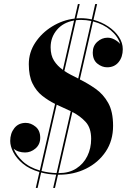

<svg xmlns="http://www.w3.org/2000/svg" viewBox="-20 -850 628 950"><path d="M365.5 -830H374.5L358 -759Q369 -760 379.5 -760Q407 -760 434 -754L451 -830H460.5L442.5 -752Q483 -741 515.8 -719Q548.5 -697 568 -667.8Q587.5 -638.5 587.5 -606.5Q587.5 -568 566.8 -542.5Q546 -517 510 -517Q484.5 -517 461.8 -535.2Q439 -553.5 439 -590.5Q439 -623 461.5 -643.2Q484 -663.5 512.5 -663.5Q530 -663.5 547 -654.2Q564 -645 574.5 -632.5Q564 -669.5 527.8 -700.2Q491.5 -731 440.5 -744L375 -457Q415.5 -437 453.2 -410.5Q491 -384 515.2 -341Q539.5 -298 539.5 -227.5Q539.5 -154 503 -99.8Q466.5 -45.5 405.8 -15.5Q345 14.5 272.5 14.5Q269.5 14.5 267 14.5L252 80H243L258 14Q218.5 13 183.5 3.5L166 80H157L175 1Q125 -13.5 93 -40.2Q61 -67 45.8 -97Q30.5 -127 30.5 -152.5Q30.5 -190 51 -216Q71.5 -242 107.5 -242Q133 -242 156 -223.2Q179 -204.5 179 -168.5Q179 -135.5 155.8 -115.5Q132.5 -95.5 104 -95.5Q88 -95.5 73 -100.2Q58 -105 47.5 -114.5Q59.5 -83.5 91.2 -53Q123 -22.5 177 -6.5L252.5 -336Q218 -353 188.5 -376.5Q159 -400 140.8 -437.2Q122.5 -474.5 122.5 -532.5Q122.5 -590.5 154.5 -639Q186.5 -687.5 238.2 -719.2Q290 -751 349 -758ZM380 -751.5Q368 -751.5 356 -750L298.5 -499Q314 -488.5 331.5 -479.5Q349 -470.5 367 -461.5L432 -746Q406.5 -751.5 380 -751.5ZM230.5 -616Q230.5 -576 247.2 -549.8Q264 -523.5 291 -504.5L346.5 -748.5Q292.5 -739 261.5 -702.2Q230.5 -665.5 230.5 -616ZM185.5 -4Q220 5 260 6.5L330 -300Q313.5 -308 295.8 -315.8Q278 -323.5 260.5 -332ZM431 -163Q431 -217 404 -246.5Q377 -276 338 -296L269 6.5H271.5Q321.5 6.5 357.2 -16.2Q393 -39 412 -77.5Q431 -116 431 -163Z"/></svg>

Font: Bodoni* 24pt Medium
Style: Italic
Weight: 500
Italic angle: -13°
Version: Version 2.3